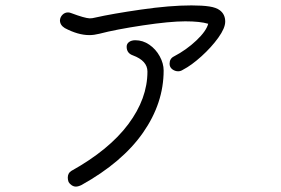

<svg xmlns="http://www.w3.org/2000/svg" viewBox="-20 -718 1040 711"><path d="M814 -638Q814 -614 788.5 -578.5Q763 -543 726 -509.5Q689 -476 658 -460Q649 -454 640 -454Q628 -454 618 -461.5Q608 -469 608 -482Q608 -501 624 -509Q670 -533 707 -568Q744 -603 751 -630Q721 -639 666 -639Q609 -639 509 -624Q409 -609 348 -593Q328 -588 311 -588Q269 -588 220 -614Q202 -625 202 -643Q203 -655 211.5 -663.5Q220 -672 232 -672Q238 -672 245 -669Q293 -651 312 -650Q322 -650 333 -653Q395 -667 502 -682.5Q609 -698 689 -698Q730 -698 755.5 -694Q781 -690 794 -680Q814 -665 814 -638ZM586 -457Q586 -336 509.5 -226.5Q433 -117 282 -33Q270 -27 261 -27Q253 -27 245.5 -32Q238 -37 234 -44Q231 -52 231 -60Q231 -77 244 -85Q384 -163 455 -258Q526 -353 526 -453Q526 -493 472 -513Q449 -521 449 -545Q449 -556 458 -562.5Q467 -569 481 -569Q509 -569 533 -552.5Q557 -536 571.5 -509.5Q586 -483 586 -457Z"/></svg>

Font: Tsukimi Rounded
Style: Regular
Weight: 400
Designer: Takashi Funayama
Foundry: Takashi Funayama
Version: Version 1.032; ttfautohint (v1.8.3)